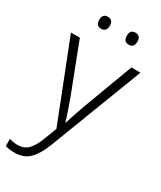

<svg xmlns="http://www.w3.org/2000/svg" viewBox="-236 -866 942 1122"><g transform="rotate(30 235.0 -305.5)"><path d="M1 -598H61L188 -268Q204 -223 216 -188.5Q228 -154 235 -127H238Q253 -177 285 -266L409 -598H470L230 28Q203 99 166 137Q129 175 66 175Q47 175 31.5 173Q16 171 3 166V118Q15 122 29 124.5Q43 127 59 127Q101 127 127.5 101Q154 75 175 21L209 -68ZM107 -746Q107 -786 142 -786Q178 -786 178 -746Q178 -705 142 -705Q107 -705 107 -746ZM293 -746Q293 -786 328 -786Q364 -786 364 -746Q364 -705 328 -705Q293 -705 293 -746Z"/></g></svg>

Font: Noto Sans Malayalam UI Light
Style: Regular
Weight: 300
Designer: Jelle Bosma - Monotype Design Team
Foundry: Monotype Imaging Inc.
Version: Version 2.104; ttfautohint (v1.8.4.7-5d5b)